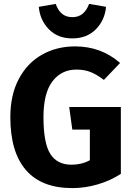

<svg xmlns="http://www.w3.org/2000/svg" viewBox="-20 -948 685 985"><path d="M596 -625 513 -538Q476 -566 444.5 -578.5Q413 -591 372 -591Q295 -591 249 -530.5Q203 -470 203 -347Q203 -214 238 -158.5Q273 -103 347 -103Q399 -103 441 -126V-283H351L335 -399H600V-56Q546 -21 481 -2Q416 17 351 17Q193 17 113 -75.5Q33 -168 33 -347Q33 -461 76.5 -543Q120 -625 195.5 -667.5Q271 -710 365 -710Q499 -710 596 -625ZM179 -913 266 -928Q276 -897 297 -878.5Q318 -860 351 -860Q384 -860 405 -878.5Q426 -897 437 -928L524 -913Q518 -845 472 -798Q426 -751 351 -751Q276 -751 230.5 -798Q185 -845 179 -913Z"/></svg>

Font: FiraGOUPP
Style: Bold
Weight: 700
Designer: bBox Type
Foundry: bBox Type GmbH
Version: Version 1.001